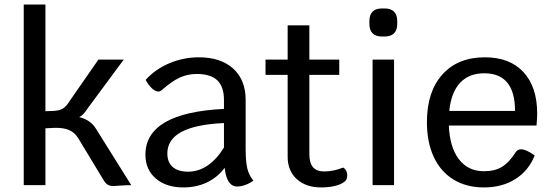

<svg xmlns="http://www.w3.org/2000/svg" viewBox="-20 -811 2410 841"><path d="M555 0Q533 0 505 2Q483 4 478 4Q462 4 452 -2Q442 -8 435 -20L323 -205Q308 -230 283.5 -241Q259 -252 218 -251L179 -249V0H84V-791H179V-324L212 -325Q239 -326 254.5 -335Q270 -344 284 -367L411 -550H522L366 -339Q356 -324 348 -314.5Q340 -305 327 -298Q377 -286 401 -246Z M1090 -20Q1076 -9 1056 -1.5Q1036 6 1019 6Q973 6 964 -76Q934 -35 887.5 -12.5Q841 10 783 10Q708 10 662.5 -29Q617 -68 617 -133Q617 -317 961 -334V-373Q961 -431 932 -459Q903 -487 842 -487Q802 -487 767 -471Q732 -455 687 -415Q680 -410 674 -410Q661 -410 646 -423.5Q631 -437 618 -461Q660 -508 722 -534Q784 -560 851 -560Q947 -560 1001.5 -510.5Q1056 -461 1056 -373V-160Q1056 -102 1063.5 -72Q1071 -42 1090 -20ZM961 -165V-272Q713 -261 713 -139Q713 -100 736.5 -79.5Q760 -59 804 -59Q850 -59 890 -86.5Q930 -114 961 -165Z M1501 -42Q1501 -22 1486 -13Q1471 -2 1444.5 4Q1418 10 1387 10Q1320 10 1280 -26.5Q1240 -63 1240 -124V-483H1143V-550H1240V-700H1335V-550H1466V-483H1335V-137Q1335 -97 1351 -78.5Q1367 -60 1400 -60Q1440 -60 1483 -77Q1491 -73 1496 -63.5Q1501 -54 1501 -42Z M1612 -550H1706V0H1612ZM1598 -707V-718Q1598 -774 1654 -774H1664Q1720 -774 1720 -718V-707Q1720 -651 1664 -651H1654Q1598 -651 1598 -707Z M2330 -261H1946Q1950 -166 1990 -113.5Q2030 -61 2100 -61Q2147 -61 2178.5 -80Q2210 -99 2240 -146Q2248 -157 2262 -157Q2285 -157 2322 -130Q2296 -64 2238 -27Q2180 10 2100 10Q2023 10 1966.5 -24.5Q1910 -59 1880 -123.5Q1850 -188 1850 -276Q1850 -409 1917.5 -484.5Q1985 -560 2104 -560Q2213 -560 2273 -495Q2333 -430 2333 -313Q2333 -293 2330 -261ZM2236 -325Q2236 -490 2101 -490Q2034 -490 1995 -448Q1956 -406 1948 -325Z"/></svg>

Font: Krub Medium
Style: Regular
Weight: 500
Designer: Ekaluck Peanpanawate
Foundry: Cadson Demak Co.,Ltd.
Version: Version 1.000; ttfautohint (v1.6)